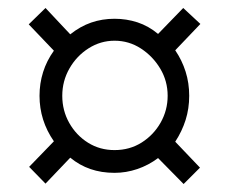

<svg xmlns="http://www.w3.org/2000/svg" viewBox="-20 -593 575 481"><path d="M79 -353Q79 -384 88 -412.5Q97 -441 115 -466L52 -532L94 -573L156 -507Q181 -527 208.5 -536.5Q236 -546 267 -546Q297 -546 324.5 -537Q352 -528 376 -508L439 -573L482 -533L419 -467Q436 -442 445 -413.5Q454 -385 454 -353Q454 -321 445 -292.5Q436 -264 419 -238L481 -173L440 -132L376 -197Q352 -179 324 -169.5Q296 -160 267 -160Q234 -160 206.5 -169.5Q179 -179 156 -198L94 -133L53 -175L115 -239Q97 -265 88 -293.5Q79 -322 79 -353ZM136 -353Q136 -316 153.5 -285Q171 -254 200.5 -235.5Q230 -217 267 -217Q305 -217 335 -236Q365 -255 382.5 -286Q400 -317 400 -353Q400 -390 381.5 -421Q363 -452 333 -471.5Q303 -491 267 -491Q232 -491 202 -472Q172 -453 154 -421.5Q136 -390 136 -353Z"/></svg>

Font: Noto Sans Display ExtraCondensed
Style: Regular
Weight: 400
Width: 2
Version: Version 2.003